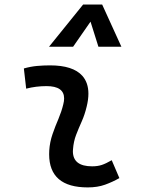

<svg xmlns="http://www.w3.org/2000/svg" viewBox="-20 -815 626 845"><path d="M471.7 -109.9 505.4 -31.2Q475.6 -14.2 442.4 -2.2Q409.2 9.8 366.2 9.8Q196.3 9.8 196.3 -136.2Q196.3 -144.5 196.8 -153.3Q199.2 -189.9 211.2 -224.6Q223.1 -259.3 237.3 -292Q251 -324.7 258.3 -355Q262.2 -369.6 262.2 -381.8Q262.2 -436 184.6 -436Q138.2 -436 95.2 -424.8L85 -513.7Q113.8 -522 142.6 -524.7Q171.4 -527.3 200.2 -527.3Q301.3 -527.3 342.3 -481.4Q369.1 -451.2 369.1 -402.8Q369.1 -376.5 361.3 -345.2Q353 -310.5 339.8 -280.8Q326.2 -250.5 314.9 -221.2Q303.7 -191.9 301.3 -157.7Q300.8 -153.3 300.8 -149.4Q300.8 -83 385.3 -83Q409.7 -83 428 -89.1Q446.3 -95.2 471.7 -109.9ZM429.7 -794.9 514.2 -609.4H413.1L378.4 -719.7L301.8 -609.4H195.8L345.7 -794.9Z"/></svg>

Font: CaskaydiaCove NFP
Style: Italic
Weight: 400
Italic angle: -10°
Designer: Aaron Bell
Foundry: Saja Typeworks
Version: Version 2111.001; VTT 6.35;Nerd Fonts 3.1.1